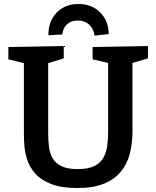

<svg xmlns="http://www.w3.org/2000/svg" viewBox="-20 -933 784 964"><path d="M445 -697 723 -702V-640L645 -617V-271Q645 -213 632 -162Q619 -111 587.5 -72Q556 -33 502.5 -11Q449 11 368 11Q288 11 237 -9Q186 -29 157.5 -61Q129 -93 117 -130Q105 -167 102.5 -201Q100 -235 100 -259V-616L22 -635V-697L300 -702V-640L222 -616V-259Q222 -227 226 -195.5Q230 -164 244 -139Q258 -114 288 -99Q318 -84 370 -84Q423 -84 454 -99.5Q485 -115 499.5 -142Q514 -169 518.5 -202.5Q523 -236 523 -271V-617L445 -635ZM374 -913Q440 -913 482.5 -871Q525 -829 526 -762L455 -754Q450 -789 427.5 -809.5Q405 -830 371 -830Q337 -830 316.5 -811Q296 -792 293 -760L223 -756Q222 -825 264 -869Q306 -913 374 -913Z"/></svg>

Font: Bitter SemiBold
Style: Regular
Weight: 600
Designer: Sol Matas, and Bitter project Authors
Foundry: Sol Matas
Version: Version 2.001